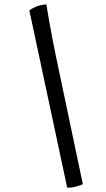

<svg xmlns="http://www.w3.org/2000/svg" viewBox="-20 -771 487 883"><path d="M289 92 115 -723Q123 -730 142.5 -739Q162 -748 193 -751Q198 -721 209 -658.5Q220 -596 237 -513L361 76Q351 81 332 86.5Q313 92 289 92Z"/></svg>

Font: Texturina Medium 12pt SemiBold
Style: Italic
Weight: 600
Italic angle: -11°
Version: Version 1.002